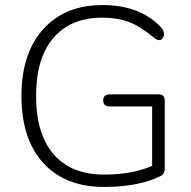

<svg xmlns="http://www.w3.org/2000/svg" viewBox="-20 -733 758 761"><path d="M393 8Q238 8 151.5 -87Q65 -182 65 -353Q65 -521 151 -617Q237 -713 386 -713Q535 -713 618 -625Q630 -612 630 -598Q630 -588 624.5 -581Q619 -574 611 -574Q607 -574 602.5 -575.5Q598 -577 591 -583Q536 -629 490.5 -646Q445 -663 386 -663Q260 -663 191.5 -582.5Q123 -502 123 -353Q123 -202 192.5 -121.5Q262 -41 393 -41Q513 -41 597 -82L583 -43V-311H416Q389 -311 389 -335Q389 -359 416 -359H609Q633 -359 633 -334V-64Q633 -54 628.5 -46Q624 -38 614 -34Q527 8 393 8Z"/></svg>

Font: Nunito VF Beta Light
Style: Regular
Weight: 300
Designer: Vernon Adams
Foundry: newtypography
Version: Version 3.001